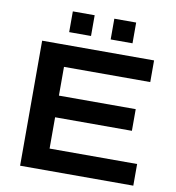

<svg xmlns="http://www.w3.org/2000/svg" viewBox="-93 -955 955 1039"><g transform="rotate(10 384.5 -436.0)"><path d="M87 0V-687H702V-568H228V-410H650V-291H228V-119H709V0ZM223 -758V-872H343V-758ZM451 -758V-872H571V-758Z"/></g></svg>

Font: Archivo SemiBold SemiExpanded
Style: Regular
Weight: 600
Width: 6
Version: Version 2.001